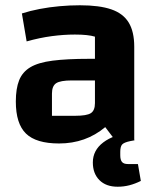

<svg xmlns="http://www.w3.org/2000/svg" viewBox="-20 -532 595 728"><path d="M204 12Q117 12 78.5 -25.5Q40 -63 40 -147Q40 -196 52.5 -227.5Q65 -259 95 -277Q125 -295 179.5 -302Q234 -309 318 -309H370V-227H252Q209 -227 193 -216.5Q177 -206 177 -177V-93H266Q309 -93 324.5 -103Q340 -113 340 -141V-393Q314 -401 264 -401Q222 -401 176.5 -395Q131 -389 81 -375L63 -481Q94 -491 130.5 -498Q167 -505 206 -508.5Q245 -512 283 -512Q357 -512 402 -496.5Q447 -481 468 -446.5Q489 -412 489 -355V0H417L379 -50Q305 12 204 12ZM426 176Q382 176 357 151Q332 126 332 84Q332 38 371.5 8Q411 -22 480 -30L490 0L474 3Q450 8 443 16Q436 24 436 44V57Q436 74 442.5 82Q449 90 465 90H503L514 154Q492 165 470.5 170.5Q449 176 426 176Z"/></svg>

Font: Changa SemiBold
Style: Regular
Weight: 600
Designer: Eduardo Rodriguez Tunni
Foundry: Eduardo Rodriguez Tunni
Version: Version 3.002; ttfautohint (v1.8.2)